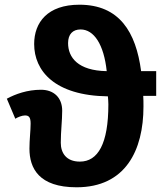

<svg xmlns="http://www.w3.org/2000/svg" viewBox="-20 -785 702 815"><path d="M317 -765C182 -765 125 -690 125 -598C125 -485 211 -379 438 -376C439 -368 440 -348 440 -342C440 -175 396 -99 319 -99C261 -99 238 -136 238 -179C238 -227 244 -273 244 -315C244 -371 208 -404 154 -404C96 -404 46 -386 9 -366L45 -281C54 -287 73 -295 86 -295C103 -295 110 -287 110 -260C110 -231 105 -192 105 -154C105 -71 145 10 305 10C513 10 589 -147 589 -333C589 -345 589 -368 588 -378H643V-483H579C557 -649 487 -765 317 -765ZM322 -660C379 -660 421 -596 433 -483C311 -485 269 -541 269 -602C269 -640 289 -660 322 -660Z"/></svg>

Font: Noto Sans Display
Style: Bold
Weight: 700
Designer: Monotype Design Team
Foundry: Monotype Imaging Inc.
Version: Version 1.900